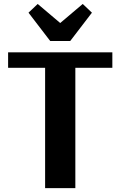

<svg xmlns="http://www.w3.org/2000/svg" viewBox="-20 -970 621 990"><path d="M212.6 0V-620.5H21.8V-700H559.3V-620.5H368.5V0ZM238.8 -758.7 127 -904.6 174.4 -949.6 290.5 -851.3 406.6 -949.6 454 -904.6 342.2 -758.7Z"/></svg>

Font: Sutasoma
Style: Regular
Weight: 400
Designer: Izhar Fathurrohim, Akbar Rohmanto, Arusyal Khofiqoini
Foundry: Kiwari Kolektiv
Version: Version 1.102